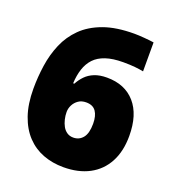

<svg xmlns="http://www.w3.org/2000/svg" viewBox="-133 -828 853 941"><g transform="rotate(20 293.0 -357.0)"><path d="M34 -302Q34 -363 43 -424Q52 -485 75 -539Q98 -593 140 -634.5Q182 -676 247.5 -700Q313 -724 408 -724Q429 -724 459.5 -721.5Q490 -719 510 -716V-565Q490 -569 465 -571.5Q440 -574 404 -574Q350 -574 313 -561.5Q276 -549 254 -525.5Q232 -502 221 -468.5Q210 -435 208 -393H214Q227 -417 245 -435.5Q263 -454 290 -465Q317 -476 355 -476Q449 -476 502 -415.5Q555 -355 555 -244Q555 -164 524.5 -107Q494 -50 437.5 -20Q381 10 303 10Q246 10 197 -8.5Q148 -27 111.5 -65.5Q75 -104 54.5 -163Q34 -222 34 -302ZM299 -143Q330 -143 349 -166.5Q368 -190 368 -240Q368 -281 352 -304Q336 -327 301 -327Q277 -327 260.5 -315.5Q244 -304 235 -286.5Q226 -269 226 -250Q226 -231 230.5 -212Q235 -193 243.5 -177.5Q252 -162 266 -152.5Q280 -143 299 -143Z"/></g></svg>

Font: Noto Sans Cham Black
Style: Regular
Weight: 900
Version: Version 2.002